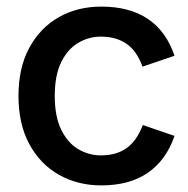

<svg xmlns="http://www.w3.org/2000/svg" viewBox="-20 -550 571 582"><path d="M287 12Q216 12 159 -20Q102 -52 69 -113Q36 -174 36 -259Q36 -345 69 -405.5Q102 -466 158.5 -498Q215 -530 287 -530Q373 -530 428.5 -492.5Q484 -455 509 -381L412 -348Q394 -397 362.5 -418Q331 -439 286 -439Q249 -439 217 -420Q185 -401 165.5 -361.5Q146 -322 146 -259Q146 -197 165.5 -157Q185 -117 217 -98Q249 -79 286 -79Q332 -79 363 -100.5Q394 -122 413 -171L509 -138Q484 -65 428.5 -26.5Q373 12 287 12Z"/></svg>

Font: TikTok Sans 24pt Medium
Style: Regular
Weight: 500
Version: Version 4.000